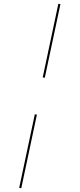

<svg xmlns="http://www.w3.org/2000/svg" viewBox="-20 -721 423 1020"><path d="M290 -701 301 -699 218 -308 207 -310ZM165 -114 176 -112 93 279 82 277Z"/></svg>

Font: Ysabeau Hairline
Style: Italic
Weight: 100
Italic angle: -12°
Designer: Christian Thalmann (Catharsis Fonts)
Version: Version 0.003